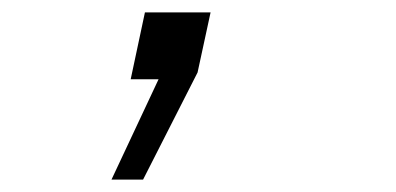

<svg xmlns="http://www.w3.org/2000/svg" viewBox="-20 -128 640 310"><path d="M160 162 236 0H191L214 -108H320L299 -11L211 162Z"/></svg>

Font: Geist Mono Light
Style: Italic
Weight: 300
Italic angle: -12°
Monospace: yes
Designer: Basement.studio, Andrés Briganti, Mateo Zaragoza
Foundry: Basement.studio, Vercel, Andrés Briganti, Guido Ferreyra, Mateo Zaragoza
Version: Version 1.500; ttfautohint (v1.8.4.7-5d5b)